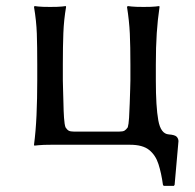

<svg xmlns="http://www.w3.org/2000/svg" viewBox="-20 -478 645 634"><path d="M494.6 -212.4Q494.6 -125.5 502.7 -80.8Q510.7 -36.1 537.1 -34.2Q557.6 -32.7 563.5 -26.4Q569.3 -20 569.3 -11.7L556.6 132.3L554.2 135.7H520.5L518.1 132.3Q512.7 93.3 503.2 63.7Q493.7 34.2 472.4 17.1Q451.2 0 409.2 0H148.4Q122.1 0 107.7 1.5Q93.3 2.9 93.3 2.9L92.3 0Q98.1 -43.5 100.6 -98.1Q103 -152.8 103 -212.4V-265.1Q103 -324.7 101.6 -366.9Q100.1 -409.2 92.3 -455.1L94.2 -458Q94.2 -458 106.4 -456.5Q118.7 -455.1 145.5 -455.1Q172.9 -455.1 185.1 -456.5Q197.3 -458 197.3 -458L198.2 -455.1Q190.9 -412.6 189.2 -368.7Q187.5 -324.7 187.5 -265.1V-212.4Q187.5 -205.6 188.2 -184.3Q189 -163.1 189.5 -137.2Q189.9 -111.3 191.4 -89.1Q192.9 -66.9 196.3 -57.6Q201.2 -49.8 206.8 -46.6Q212.4 -43.5 223.6 -43.5H374Q385.7 -43.5 391.1 -46.6Q396.5 -49.8 401.9 -57.6Q404.8 -66.9 406.2 -89.1Q407.7 -111.3 408.4 -137.2Q409.2 -163.1 409.9 -184.3Q410.6 -205.6 410.6 -212.4V-264.2Q410.6 -324.7 408.7 -366.9Q406.7 -409.2 399.4 -455.1L401.9 -458Q401.9 -458 414.6 -456.5Q427.2 -455.1 454.1 -455.1Q481.4 -455.1 493.7 -456.5Q505.9 -458 505.9 -458L506.8 -455.1Q500.5 -412.6 497.6 -368.2Q494.6 -323.7 494.6 -264.2Z"/></svg>

Font: Kurinto Seri
Style: Regular
Weight: 400
Designer: Kurinto was developed by Clint Goss from a range of fonts that are compatible with the SIL Open Font License Version 1.1
Foundry: Clinton F. Goss
Version: Version 2.196; July 25, 2020